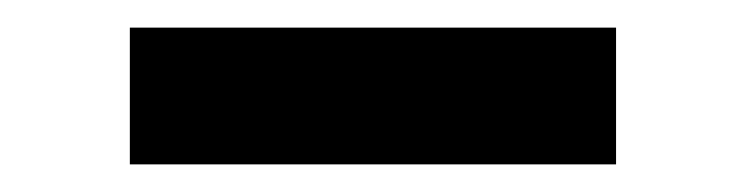

<svg xmlns="http://www.w3.org/2000/svg" viewBox="-20 -735 540 139"><path d="M74 -616V-715H426V-616Z"/></svg>

Font: Nunito Sans 7pt
Style: Bold
Weight: 700
Designer: Vernon Adams
Foundry: Vernon Adams
Version: Version 3.101;gftools[0.9.27]